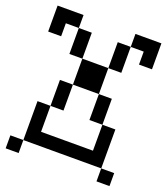

<svg xmlns="http://www.w3.org/2000/svg" viewBox="-128 -715 756 869"><g transform="rotate(20 250.0 -281.0)"><path d="M500 62.5V0H437.5V62.5ZM62.5 0H0V62.5H62.5ZM62.5 0H437.5V-187.5H375Q375 -187.5 375 -62.5H125Q125 -62.5 125 -187.5H62.5ZM125 -187.5H187.5Q187.5 -187.5 187.5 -312.5H125Q125 -312.5 125 -187.5ZM375 -187.5Q375 -187.5 375 -312.5H312.5Q312.5 -312.5 312.5 -187.5ZM187.5 -312.5H312.5Q312.5 -312.5 312.5 -437.5H187.5Q187.5 -437.5 187.5 -312.5ZM187.5 -437.5Q187.5 -437.5 187.5 -562.5H125Q125 -562.5 125 -437.5ZM312.5 -437.5H375Q375 -437.5 375 -562.5H312.5Q312.5 -562.5 312.5 -437.5ZM62.5 -562.5H125V-625H0Q0 -625 0 -500H62.5ZM437.5 -562.5V-500H500Q500 -500 500 -625H375V-562.5Z"/></g></svg>

Font: BFUnifontExMono
Style: Regular
Weight: 500
Version: Version 15.0.06